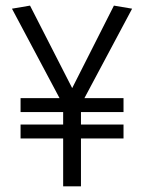

<svg xmlns="http://www.w3.org/2000/svg" viewBox="-20 -654 506 674"><path d="M201.7 0V-168H52.2V-216.8H201.7V-260.7H52.2V-309.6H189L22 -623.5L85.4 -634.3L233.4 -344.7L379.9 -634.3L443.8 -623.5L276.4 -309.6H413.6V-260.7H264.2V-216.8H413.6V-168H264.2V0Z"/></svg>

Font: Anaheim
Style: Regular
Weight: 400
Designer: Vernon Adams
Foundry: Vernon Adams
Version: Version 2.001